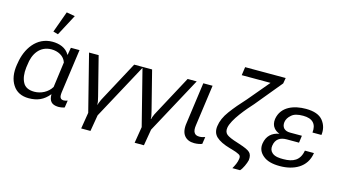

<svg xmlns="http://www.w3.org/2000/svg" viewBox="-103 -1209 3071 1738"><g transform="rotate(15 1433.0 -339.5)"><path d="M204 10C284 10 343 -15 394 -78H395C395 -17 419 14 482 16C507 16 530 11 542 6L552 -61C541 -57 528 -53 517 -53C502 -53 491 -57 485 -67C478 -76 477 -93 480 -119L537 -530H456L444 -461H442C410 -520 345 -540 282 -540C132 -540 47 -408 27 -273L24 -257C11 -178 22 -114 54 -65C86 -15 137 10 204 10ZM238 -60C185 -60 149 -78 131 -113C112 -148 105 -195 112 -254L116 -280C126 -381 181 -471 292 -471C350 -471 410 -444 429 -385L397 -147C364 -92 301 -60 238 -60ZM311 -618 416 -816 337 -830 265 -631Z M735 151H822L848 -2L1134 -531H1049L854 -168C843 -149 837 -135 833 -124C828 -114 825 -105 824 -96H820C820 -104 820 -114 818 -124C816 -134 813 -148 808 -168L716 -531H626L760 -2Z M1236 151H1323L1349 -2L1635 -531H1550L1355 -168C1344 -149 1338 -135 1334 -124C1329 -114 1326 -105 1325 -96H1321C1321 -104 1321 -114 1319 -124C1317 -134 1314 -148 1309 -168L1217 -531H1127L1261 -2Z M1757 15C1787 15 1815 9 1830 2L1840 -64C1822 -58 1805 -54 1787 -54C1763 -54 1748 -61 1739 -75C1729 -89 1726 -113 1731 -146L1784 -530H1697L1644 -145C1635 -90 1643 -50 1664 -24C1685 2 1716 15 1757 15Z M2150 144H2222C2244 122 2268 67 2275 36C2279 4 2273 -21 2257 -36C2241 -52 2207 -67 2154 -84L2136 -90C2083 -106 2047 -122 2031 -135C2014 -149 2007 -169 2011 -197C2023 -277 2137 -408 2191 -467L2396 -716L2405 -769H2025L2014 -691H2284L2116 -491C2064 -435 2021 -384 1984 -334C1947 -284 1926 -236 1920 -189C1914 -147 1924 -114 1950 -89C1978 -63 2020 -42 2083 -24L2098 -20C2134 -10 2157 -1 2171 7C2186 14 2191 27 2188 47C2183 83 2168 112 2150 144Z M2559 15C2687 15 2808 -40 2828 -179H2743C2727 -84 2665 -54 2574 -54C2539 -54 2497 -55 2469 -79C2449 -96 2442 -118 2446 -146C2455 -209 2497 -235 2558 -235H2673L2682 -302H2572C2545 -302 2526 -309 2512 -323C2499 -338 2494 -356 2497 -381C2501 -407 2515 -430 2539 -450C2562 -471 2597 -480 2647 -480C2737 -480 2776 -435 2767 -355H2851C2858 -406 2846 -451 2815 -490C2784 -528 2731 -547 2655 -547C2546 -547 2428 -508 2408 -386C2404 -353 2410 -325 2428 -303C2441 -287 2458 -275 2481 -267C2411 -254 2368 -215 2356 -143C2349 -97 2364 -60 2400 -30C2436 1 2488 15 2559 15Z"/></g></svg>

Font: Cheyenne Sans
Style: Italic
Weight: 400
Italic angle: -8.13011°
Designer: The Public Sans project authors (U.S. Web Design System), Libre Franklin designed by Pablo Impallari and Rodrigo Fuenzal
Foundry: The Cheyenne Sans Project Authors
Version: Version 2.007